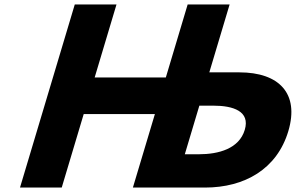

<svg xmlns="http://www.w3.org/2000/svg" viewBox="-20 -845 1333 865"><path d="M878.1 -369H941C1030.6 -369 1107.8 -344 1082.7 -260C1057.3 -175 965.1 -150 875.5 -150H812.6ZM357.1 -331H677.8L578.7 0H579.7H767.7H903.3C1081.9 0 1227.7 -83 1278.9 -254C1329.7 -424 1237.1 -519 1058.5 -519H923L1014.5 -825H1013.5H826.5H825.5L727.1 -496H406.5L504.9 -825H316.9L70.1 0H258.1Z"/></svg>

Font: Hussar
Style: BdSuprExtOblThree
Weight: 700
Foundry: Cannot Into Space Fonts
Version: Version 2.00